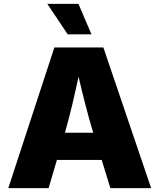

<svg xmlns="http://www.w3.org/2000/svg" viewBox="-20 -973 825 993"><path d="M22.9 0H231.4L274.4 -146H505.9L550.8 0H761.7L514.6 -727.5H261.2ZM330.1 -795.4H453.1L385.7 -953.1H224.6ZM315.9 -286.6 318.8 -297.4C343.8 -384.3 365.2 -479 386.2 -576.2C409.2 -479 432.6 -384.3 459 -297.4L462.4 -286.6Z"/></svg>

Font: Raveo ExtraBold
Style: Regular
Weight: 800
Designer: Jakub Foglar, Rasmus Andersson (Inter)
Foundry: Jakubfoglar.com
Version: Version 1.100;Glyphs 3.2.3 (3260)